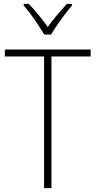

<svg xmlns="http://www.w3.org/2000/svg" viewBox="-20 -969 493 989"><path d="M245 0H207V-678H5V-714H447V-678H245ZM208 -791Q195 -813 176.5 -841Q158 -869 138 -895.5Q118 -922 102 -941V-949H128Q153 -924 179 -891.5Q205 -859 226 -830Q247 -860 272.5 -890Q298 -920 324 -949H351V-941Q334 -921 313.5 -894Q293 -867 274.5 -840Q256 -813 243 -791Z"/></svg>

Font: Noto Sans Khmer UI SemiCondensed ExtraLight
Style: Regular
Weight: 200
Width: 4
Designer: Danh Hong and the Monotype Design Team
Foundry: Monotype Imaging Inc.
Version: Version 2.002; ttfautohint (v1.8.4.7-5d5b)